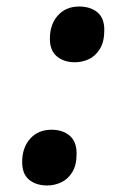

<svg xmlns="http://www.w3.org/2000/svg" viewBox="-20 -561 387 589"><path d="M210 -370Q176 -370 154.5 -388Q133 -406 133 -442Q133 -486 157.5 -513.5Q182 -541 223 -541Q257 -541 278.5 -523.5Q300 -506 300 -469Q300 -433 286.5 -411Q273 -389 252.5 -379.5Q232 -370 210 -370ZM125 8Q91 8 69.5 -9.5Q48 -27 48 -64Q48 -108 72.5 -135.5Q97 -163 138 -163Q172 -163 193.5 -145Q215 -127 215 -90Q215 -54 201.5 -32.5Q188 -11 167.5 -1.5Q147 8 125 8Z"/></svg>

Font: Noto Serif Tamil ExtraCondensed Black
Style: Italic
Weight: 900
Width: 2
Italic angle: -12°
Designer: Indian Type Foundry, Tom Grace, and the Monotype Design Team
Foundry: Monotype Imaging Inc.
Version: Version 2.003; ttfautohint (v1.8.4.7-5d5b)